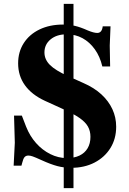

<svg xmlns="http://www.w3.org/2000/svg" viewBox="-20 -850 661 985"><path d="M307 115V-830H357V115ZM345 11Q308 11 274 2Q240 -7 194 -28Q161 -43 148 -47.5Q135 -52 126 -52Q113 -52 106 -44Q99 -36 94 -15L90 0H50L56 -118L52 -257H92L114 -200Q133 -152 165 -116Q197 -80 238 -59.5Q279 -39 323 -39Q361 -39 388 -52Q415 -65 429.5 -89.5Q444 -114 444 -148Q444 -178 431 -201Q418 -224 387 -245.5Q356 -267 300 -292L210 -333Q143 -364 108 -412.5Q73 -461 73 -525Q73 -584 102 -629Q131 -674 183 -699Q235 -724 303 -724Q335 -724 363.5 -717.5Q392 -711 430 -694Q461 -681 479 -681Q503 -681 507 -715H547L543 -616L545 -509H505Q493 -560 466.5 -597Q440 -634 403.5 -654Q367 -674 322 -674Q271 -674 239.5 -648Q208 -622 208 -581Q208 -545 236 -517Q264 -489 328 -460L408 -424Q463 -400 500 -366Q537 -332 556.5 -290Q576 -248 576 -200Q576 -138 546.5 -90.5Q517 -43 465 -16Q413 11 345 11Z"/></svg>

Font: Baskervville SC
Style: Regular
Weight: 400
Designer: Alexis Faudot, Rémi Forte, Morgane Pierson, Rafael Ribas, Tanguy Vanlaeys, Rosalie Wagner, Thomas Huot-Marchand
Foundry: ANRT
Version: Version 1.100